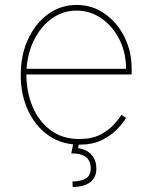

<svg xmlns="http://www.w3.org/2000/svg" viewBox="-20 -574 617 777"><path d="M301.1 11.4Q229.8 11.4 176.3 -25.9Q122.9 -63.2 93.4 -127.1Q63.9 -191.1 63.9 -271.3Q63.9 -351.6 93.6 -415.5Q123.2 -479.4 174.4 -516.7Q225.5 -554 289.8 -554Q353.3 -554 403.8 -518.6Q454.2 -483.3 483.5 -424.7Q512.8 -366.1 512.8 -295.5V-272.7H86.6Q87 -201.3 112 -142Q137.1 -82.7 184.8 -47.1Q232.6 -11.4 301.1 -11.4Q351.6 -11.4 385.8 -29.1Q420.1 -46.9 440.9 -70Q461.6 -93 471.6 -109.4L490.1 -96.6Q478 -76 453.8 -50.8Q429.7 -25.6 392 -7.1Q354.4 11.4 301.1 11.4ZM87.4 -295.5H490.1Q490.1 -361.2 463.1 -414.6Q436.1 -468 390.6 -499.6Q345.2 -531.2 289.8 -531.2Q236.2 -531.2 191.9 -500.5Q147.7 -469.8 120 -416.5Q92.3 -363.3 87.4 -295.5ZM278.4 -2.8H301.1L296.2 25.6Q332.4 31.2 351 53.1Q369.7 74.9 370 108Q369.7 180 274.1 183.2L273.4 160.5Q313.2 159.1 330.1 146.5Q346.9 133.9 347.3 108Q346.6 45.1 268.5 46.9Z"/></svg>

Font: Inter Thin BETA
Style: Regular
Weight: 100
Designer: Rasmus Andersson
Foundry: rsms
Version: Version 3.011;git-f93a4a705